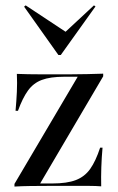

<svg xmlns="http://www.w3.org/2000/svg" viewBox="-20 -685 433 705"><path d="M33.1 0V-9.7L265.3 -403.2H215.3Q164.5 -403.2 133.5 -391.5Q102.4 -379.8 82.7 -352.4Q62.9 -325 46 -278.2H37.1Q40.3 -313.7 41.9 -347.2Q43.5 -380.6 41.9 -413.7Q62.1 -412.9 83.9 -412.5Q105.6 -412.1 125.8 -412.1H215.3H239.5Q269.4 -412.1 300.4 -412.9Q331.5 -413.7 358.9 -414.5V-404.8L127.4 -11.3H171.8Q225.8 -11.3 258.5 -23.8Q291.1 -36.3 311.3 -64.9Q331.5 -93.5 347.6 -142.7H356.5Q353.2 -106.5 352 -70.6Q350.8 -34.7 351.6 -0.8Q331.5 -2.4 309.7 -2.4Q287.9 -2.4 267.7 -2.4H171.8H152.4Q122.6 -2.4 91.9 -2Q61.3 -1.6 33.1 0ZM325 -665.3 330.6 -661.3 203.2 -483.1H194.4L68.5 -660.5L74.2 -665.3L236.3 -558.1H209.7Z"/></svg>

Font: Playfair 144pt SemiCondensed Medium
Style: Regular
Weight: 500
Width: 4
Designer: Claus Eggers Sørensen
Foundry: Claus Eggers Sørensen
Version: Version 2.203